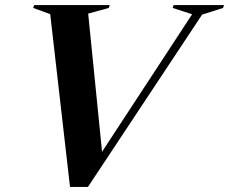

<svg xmlns="http://www.w3.org/2000/svg" viewBox="-20 -735 908 761"><path d="M179 -679 111.5 -703.5 115.5 -715H415L411 -703.5L329.5 -681L384.5 -133.5L741.5 -678.5L664.5 -703.5L668 -715H868L864 -703.5L781 -677L328.5 6H257.5Z"/></svg>

Font: Newsreader 72pt SemiBold
Style: Italic
Weight: 600
Italic angle: -17°
Designer: Hugues Gentile
Foundry: Production Type
Version: Version 1.003; ttfautohint (v1.8.3)